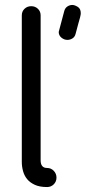

<svg xmlns="http://www.w3.org/2000/svg" viewBox="-20 -755 346 775"><path d="M170 -77Q186 -77 197 -65.5Q208 -54 208 -38Q208 -22 197 -11Q186 0 170 0Q140 0 120.5 -9Q101 -18 89.5 -32Q78 -46 73 -64.5Q68 -83 68 -101V-693Q68 -709 79 -719.5Q90 -730 106 -730Q122 -730 133 -719.5Q144 -709 144 -693V-108Q144 -77 170 -77ZM239 -709Q242 -722 251.5 -728.5Q261 -735 272 -735Q281 -735 293.5 -727.5Q306 -720 306 -702Q306 -699 305.5 -695.5Q305 -692 303 -684Q301 -676 296.5 -661Q292 -646 285 -618Q282 -606 272.5 -600Q263 -594 252 -594Q239 -594 228 -603Q217 -612 217 -626Q217 -627 217.5 -628Q218 -629 218 -630Z"/></svg>

Font: VDS Compensated
Style: Light
Weight: 300
Designer: artmaker
Foundry: artmaker
Version: Version 1.000 2012 initial release